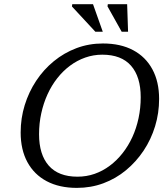

<svg xmlns="http://www.w3.org/2000/svg" viewBox="-20 -904 806 934"><path d="M170 -251Q170 -152 217.2 -98.2Q264.5 -44.5 357 -44.5Q400.5 -44.5 440 -58.2Q479.5 -72 514 -97.8Q548.5 -123.5 576.2 -158.8Q604 -194 623.8 -237Q643.5 -280 654 -329.2Q664.5 -378.5 664.5 -431Q664.5 -530.5 617.5 -584.2Q570.5 -638 477.5 -638Q434.5 -638 394.8 -624Q355 -610 320.8 -584.5Q286.5 -559 258.8 -523.8Q231 -488.5 211.2 -445.2Q191.5 -402 180.8 -353Q170 -304 170 -251ZM754 -422.5Q754 -354 734.5 -290Q715 -226 678.8 -171.5Q642.5 -117 593 -76Q543.5 -35 483 -12.5Q422.5 10 354 10Q268.5 10 207.2 -22.5Q146 -55 113.2 -115.5Q80.5 -176 80.5 -259.5Q80.5 -328.5 100.2 -392.5Q120 -456.5 156 -511Q192 -565.5 241.8 -606.2Q291.5 -647 352 -669.8Q412.5 -692.5 480.5 -692.5Q566.5 -692.5 627.5 -660Q688.5 -627.5 721.2 -567Q754 -506.5 754 -422.5ZM480 -749.5H444L330 -872.5L331.5 -883.5H432.5ZM603 -749.5H572L503 -873L504.5 -883.5H598.5Z"/></svg>

Font: Newsreader
Style: Italic
Weight: 400
Italic angle: -17°
Designer: Hugues Gentile
Foundry: Production Type
Version: Version 1.003